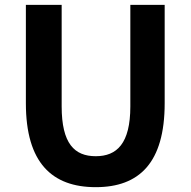

<svg xmlns="http://www.w3.org/2000/svg" viewBox="-20 -760 788 794"><path d="M87 -740V-333C87 -87 195 14 376 14C556 14 661 -87 661 -333V-740H519V-320C519 -166 463 -114 376 -114C288 -114 235 -166 235 -320V-740Z"/></svg>

Font: Kinto Sans
Style: Bold
Weight: 700
Designer: Authors: Ryoko NISHIZUKA  (kana & ideographs); Paul D. Hunt (Latin, Greek & Cyrillic); Wenlong ZHANG  (bopomofo); Sandol
Foundry: Adobe Systems Incorporated, ookami Inc.
Version: Version 0.001